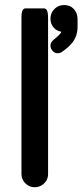

<svg xmlns="http://www.w3.org/2000/svg" viewBox="-20 -748 336 782"><path d="M185.5 -562.5Q185.5 -576.7 201.7 -588.9Q218.3 -602.1 225.1 -610.4Q228 -613.8 229.5 -618.7Q212.9 -621.6 200.7 -633.3Q185.5 -648.9 185.5 -671.9Q185.5 -695.3 201.7 -711.4Q217.8 -727.5 241.2 -727.5Q265.6 -727.5 280.8 -711.2Q295.9 -694.8 295.9 -669.9V-639.6Q295.9 -603 276.4 -576.7Q262.2 -557.6 235.8 -539.1Q226.6 -531.2 213.9 -531.2Q203.1 -531.2 194.3 -540.8Q185.5 -550.3 185.5 -562.5ZM67.4 -39.1V-672.9Q67.4 -688 68.6 -694.6Q69.8 -701.2 71 -704.3Q72.3 -707.5 75.4 -710.7Q78.6 -713.9 84 -713.9H159.2Q166 -713.9 170.4 -707Q175.8 -699.2 175.8 -672.9V-39.1Q175.8 -14.2 155.8 2.4Q140.6 14.6 121.1 14.6Q99.1 14.6 83.3 -1.2Q67.4 -17.1 67.4 -39.1Z"/></svg>

Font: YuPearl-SemiBold
Style: SemiBold
Weight: 600
Designer: Max Yao
Foundry: Max-Everyday
Version: Version 1.011; ttfautohint (v1.8.3)